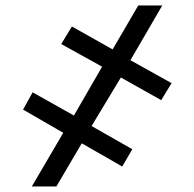

<svg xmlns="http://www.w3.org/2000/svg" viewBox="-20 -675 704 695"><path d="M417.5 -394.5 311.5 -218.8 459 -134.8 422.4 -72.3 275.9 -156.2 184.1 0H95.2L209 -194.3L63.5 -278.3L98.1 -340.8L247.6 -256.8L349.6 -433.6L201.7 -515.6L240.2 -579.1L387.7 -496.1L480.5 -655.3H567.4L452.1 -457L601.1 -374L563.5 -312.5Z"/></svg>

Font: Inter Display ExtraBold
Style: Regular
Weight: 800
Designer: Rasmus Andersson
Foundry: rsms
Version: Version 4.000;git-a52131595